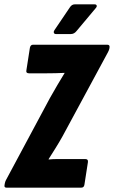

<svg xmlns="http://www.w3.org/2000/svg" viewBox="-42 -860 522 880"><path d="M-13 0Q-24 0 -21 -13L-20 -19Q-19 -23 -18 -27Q-17 -31 -15 -34L187 -411Q203 -440 221.5 -471Q240 -502 254 -525V-526Q235 -525 212.5 -524.5Q190 -524 171 -524H91Q76 -524 79 -538L95 -641Q98 -655 109 -655H450Q462 -655 460 -642L459 -636Q458 -633 456.5 -628.5Q455 -624 453 -621L245 -236Q230 -209 212.5 -181Q195 -153 181 -131V-129Q200 -131 220.5 -131Q241 -131 260 -131H349Q363 -131 361 -117L345 -14Q343 0 331 0ZM214 -704Q207 -704 205 -709.5Q203 -715 207 -721L278 -826Q287 -840 300 -840H392Q399 -840 401 -835Q403 -830 397 -823L309 -718Q298 -704 283 -704Z"/></svg>

Font: Sofia Sans Extra Condensed Black
Style: Italic
Weight: 900
Italic angle: -9°
Version: Version 4.100